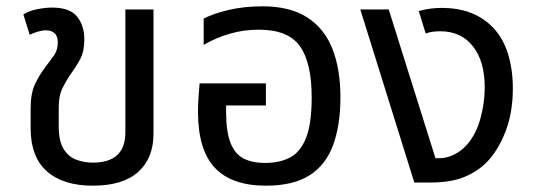

<svg xmlns="http://www.w3.org/2000/svg" viewBox="-20 -578 1698 608"><path d="M274 10Q180 10 128.5 -35.5Q77 -81 77 -172V-233Q77 -283 91 -312Q105 -341 121 -362Q138 -385 150.5 -402Q163 -419 163 -443Q163 -464 152.5 -473Q142 -482 126 -482Q114 -482 100.5 -478Q87 -474 74 -468L54 -532Q72 -544 98.5 -549Q125 -554 145 -554Q201 -554 224 -525.5Q247 -497 247 -453Q247 -416 234.5 -392Q222 -368 205 -345Q188 -320 177 -297Q166 -274 166 -237V-178Q166 -132 181 -107Q196 -82 221 -72.5Q246 -63 274 -63Q377 -63 377 -159V-548H466V-154Q466 -77 417.5 -33.5Q369 10 274 10Z M822 10Q714 10 660.5 -46.5Q607 -103 607 -224Q607 -244 608.5 -267.5Q610 -291 612 -314H822V-244H696V-224Q696 -161 710 -125.5Q724 -90 751.5 -76Q779 -62 820 -62Q865 -62 898 -79Q931 -96 949 -141Q967 -186 967 -270Q967 -380 929.5 -432Q892 -484 800 -484Q752 -484 708.5 -471.5Q665 -459 625 -436V-519Q655 -535 704 -546.5Q753 -558 811 -558Q899 -558 953.5 -522.5Q1008 -487 1033 -422.5Q1058 -358 1058 -270Q1058 -182 1035 -119Q1012 -56 960.5 -23Q909 10 822 10Z M1292 0 1121 -548H1211L1359 -77H1371Q1395 -77 1418 -88.5Q1441 -100 1457 -118Q1487 -151 1501 -201.5Q1515 -252 1515 -301Q1515 -384 1477.5 -431.5Q1440 -479 1374 -479Q1347 -479 1328 -472L1306 -543Q1327 -549 1345.5 -551Q1364 -553 1379 -553Q1477 -553 1536 -496Q1571 -462 1587.5 -411Q1604 -360 1604 -298Q1604 -220 1580 -159.5Q1556 -99 1520 -63Q1491 -34 1449 -17Q1407 0 1342 0Z"/></svg>

Font: Go Noto Kurrent-Regular
Style: Regular
Weight: 400
Designer: Monotype Design Team
Foundry: Monotype Imaging Inc.
Version: Version 2.012; ttfautohint (v1.8.4.7-5d5b)